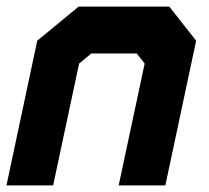

<svg xmlns="http://www.w3.org/2000/svg" viewBox="-22 -560 632 580"><path d="M-2.5 0 90.5 -437 215.5 -540H489.5L570.5 -437L477.5 0H336.5L415 -368L391 -398.5H254L217 -368L138.5 0ZM84 -71H83.5L153 -396L242.5 -470H436L493.5 -397L424 -71H423.5L493 -397L436 -470H242.5L153.5 -396Z"/></svg>

Font: Tourney Black
Style: Italic
Weight: 900
Italic angle: -12°
Version: Version 1.015